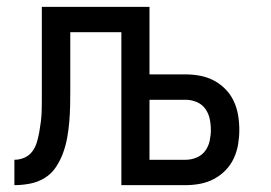

<svg xmlns="http://www.w3.org/2000/svg" viewBox="-20 -540 790 560"><path d="M22 0V-74Q37 -74 51 -80Q65 -86 74 -98Q83 -110 87.5 -125Q92 -140 94.5 -154.5Q97 -169 99 -184Q101 -199 101.5 -214Q102 -229 102 -244Q102 -259 102 -274V-520H416V-323H522Q543 -323 564 -319Q585 -315 604 -305Q623 -295 638 -279.5Q653 -264 662 -244.5Q671 -225 674.5 -204Q678 -183 678 -161Q678 -140 674.5 -119Q671 -98 662 -78.5Q653 -59 638 -43.5Q623 -28 604 -18Q585 -8 564 -4Q543 0 522 0H334V-446H185V-276Q185 -253 184.5 -230Q184 -207 182 -184Q180 -161 176 -138.5Q172 -116 164 -94Q156 -72 143 -52.5Q130 -33 110.5 -21Q91 -9 68 -4.5Q45 0 22 0ZM522 -74Q538 -74 553.5 -80.5Q569 -87 578.5 -100Q588 -113 591.5 -129Q595 -145 595 -161Q595 -178 591.5 -194Q588 -210 578.5 -223Q569 -236 553.5 -242.5Q538 -249 522 -249H416V-74Z"/></svg>

Font: Iosevka Aile
Style: Regular
Weight: 400
Designer: Belleve Invis
Foundry: Belleve Invis
Version: Version 28.0.1; ttfautohint (v1.8.4)